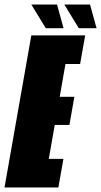

<svg xmlns="http://www.w3.org/2000/svg" viewBox="-65 -832 448 852"><path d="M-45 0 74 -675H313L290.5 -548H225.5L200 -402.5H265L243 -277.5H178L151.5 -127H216.5L194 0ZM284.5 -707 220.5 -812H334.5L363.5 -707ZM138 -707 74 -812H188L217 -707Z"/></svg>

Font: Anybody UltraCondensed Black
Style: Italic
Weight: 900
Width: 1
Italic angle: -10°
Designer: Tyler Finck
Foundry: Etcetera Type Company
Version: Version 1.010; ttfautohint (v1.8.3) -l 8 -r 50 -G 200 -x 14 